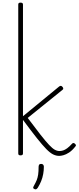

<svg xmlns="http://www.w3.org/2000/svg" viewBox="-20 -1168 604 1462"><path d="M136 15Q127 15 123 11.5Q119 8 119 0V-1133Q119 -1141 123 -1144.5Q127 -1148 136 -1148Q146 -1148 150.5 -1144.5Q155 -1141 155 -1133V-283L430 -509Q438 -516 445 -514Q452 -512 456 -506Q460 -502 461.5 -495.5Q463 -489 456 -484L191 -270Q250 -191 289 -141.5Q328 -92 353.5 -65Q379 -38 397 -28Q415 -18 433 -18Q447 -18 461 -22.5Q475 -27 491.5 -39Q508 -51 528 -73Q533 -79 539 -79Q545 -79 550 -74Q555 -70 557.5 -64.5Q560 -59 555 -54Q530 -22 506 -6.5Q482 9 462.5 14Q443 19 431 19Q407 19 384 7.5Q361 -4 332 -33.5Q303 -63 260.5 -116.5Q218 -170 155 -255V0Q155 8 150.5 11.5Q146 15 136 15ZM243 272Q233 268 232.5 262.5Q232 257 239 245Q252 222 259.5 203.5Q267 185 270.5 161.5Q274 138 274 101Q274 93 278 86.5Q282 80 293 80Q304 80 309 86.5Q314 93 314 101Q314 129 309 157Q304 185 293.5 211Q283 237 268 261Q263 268 257.5 272Q252 276 243 272Z"/></svg>

Font: Playwrite CL Thin
Style: Regular
Weight: 100
Designer: Veronika Burian, José Scaglione
Foundry: TypeTogether
Version: Version 1.002